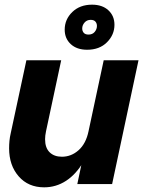

<svg xmlns="http://www.w3.org/2000/svg" viewBox="-20 -788 625 822"><path d="M169 14Q101 14 60 -33Q19 -80 19 -153Q19 -169 20.5 -185Q22 -201 26 -218L93 -530H242L177 -226Q175 -216 174 -208Q173 -200 173 -192Q173 -155 192.5 -136Q212 -117 245 -117Q285 -117 316.5 -145Q348 -173 359 -226L424 -530H573L460 0H311L351 -190L385 -226Q369 -150 337.5 -96Q306 -42 263 -14Q220 14 169 14ZM353 -575Q309 -575 283 -599Q257 -623 257 -661Q257 -705 289.5 -736.5Q322 -768 374 -768Q418 -768 444 -744Q470 -720 470 -682Q470 -639 438 -607Q406 -575 353 -575ZM359 -640Q376 -640 385.5 -651.5Q395 -663 395 -677Q395 -688 388.5 -695.5Q382 -703 368 -703Q352 -703 342 -691.5Q332 -680 332 -666Q332 -655 338.5 -647.5Q345 -640 359 -640Z"/></svg>

Font: Radio Canada Big
Style: Bold Italic
Weight: 700
Italic angle: -12°
Designer: Étienne Aubert Bonn
Foundry: Coppers and Brasses
Version: Version 1.001